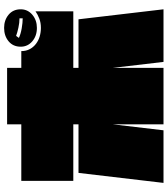

<svg xmlns="http://www.w3.org/2000/svg" viewBox="41 -834 837 960"><g transform="rotate(-90 460.0 -353.5)"><path d="M707 -669Q707 -707 734 -729.5Q761 -752 801 -752Q840 -752 867 -729.5Q894 -707 894 -669Q894 -634 867 -611Q840 -588 801 -588Q761 -588 734 -611Q707 -634 707 -669ZM601 45H319V-210L289 45H26L76 -380H319V-406H36V-666H319V-737H601V-666H685Q685 -642 695 -623.5Q705 -605 721.5 -592.5Q738 -580 758.5 -574Q779 -568 801 -568Q827 -568 847.5 -576Q868 -584 884 -595V-406H601V-380H844L894 45H631L601 -210ZM761 -692 751 -678Q770 -669 798.5 -664Q827 -659 849 -659V-675Q827 -675 802 -680.5Q777 -686 761 -692Z"/></g></svg>

Font: ChangwonDangamAsac Bold
Style: Regular
Weight: 700
Designer: Choi Chi-young, Lee Youngbeen, Kim Jungjin, Yoon Jihee, Han Dohee
Foundry: YoonDesign Inc.
Version: Version 1.010;Build 20210623